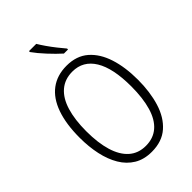

<svg xmlns="http://www.w3.org/2000/svg" viewBox="-278 -1049 1162 1162"><g transform="rotate(-45 303.0 -468.5)"><path d="M552 -358Q552 -254 526.5 -170.5Q501 -87 446 -38.5Q391 10 303 10Q237 10 190 -18.5Q143 -47 113 -97.5Q83 -148 68.5 -215Q54 -282 54 -359Q54 -476 83 -558Q112 -640 168.5 -682Q225 -724 306 -724Q391 -724 445 -677Q499 -630 525.5 -548Q552 -466 552 -358ZM110 -359Q110 -259 131.5 -188Q153 -117 196 -79Q239 -41 303 -41Q367 -41 410 -78Q453 -115 474 -186.5Q495 -258 495 -358Q495 -514 446 -594Q397 -674 306 -674Q241 -674 197 -636.5Q153 -599 131.5 -528Q110 -457 110 -359ZM270 -947Q283 -925 302.5 -897Q322 -869 343.5 -842Q365 -815 382 -795V-787H347Q330 -802 311 -821Q292 -840 272.5 -861Q253 -882 236.5 -902Q220 -922 208 -939V-947Z"/></g></svg>

Font: Noto Sans Bengali Condensed Light
Style: Regular
Weight: 300
Width: 3
Designer: Jelle Bosma - Monotype Design Team
Foundry: Monotype Imaging Inc.
Version: Version 2.003